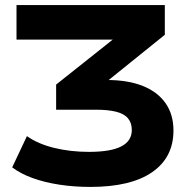

<svg xmlns="http://www.w3.org/2000/svg" viewBox="-20 -725 763 756"><path d="M336 11Q271 11 213 2Q155 -7 108 -24Q61 -41 28 -66L86 -189Q130 -158 194 -142.5Q258 -127 330 -127Q416 -127 457.5 -148.5Q499 -170 499 -213Q499 -241 484 -259Q469 -277 437.5 -285Q406 -293 358 -293H201V-392L478 -612L480 -569H45V-705H629V-588L356 -368L335 -410H400Q484 -410 542.5 -386.5Q601 -363 632 -318.5Q663 -274 663 -211Q663 -105 579 -47Q495 11 336 11Z"/></svg>

Font: Nunito Sans 10pt SemiExpanded ExtraBold
Style: Regular
Weight: 800
Width: 6
Designer: Vernon Adams
Foundry: Vernon Adams
Version: Version 3.101;gftools[0.9.27]